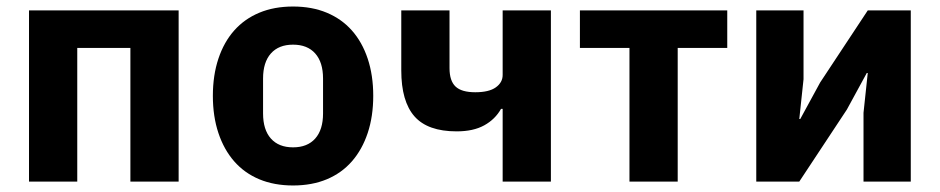

<svg xmlns="http://www.w3.org/2000/svg" viewBox="-20 -557 2883 589"><path d="M69 -525H528V0H380V-410H217V0H69Z M633 0ZM879 12Q821 12 775.5 -7Q730 -26 698.5 -62Q667 -98 650 -149Q633 -200 633 -263Q633 -326 650 -377Q667 -428 698.5 -463.5Q730 -499 775.5 -518Q821 -537 879 -537Q937 -537 982.5 -518Q1028 -499 1059.5 -463.5Q1091 -428 1108 -377Q1125 -326 1125 -263Q1125 -200 1108 -149Q1091 -98 1059.5 -62Q1028 -26 982.5 -7Q937 12 879 12ZM879 -105Q923 -105 947 -132Q971 -159 971 -209V-316Q971 -366 947 -393Q923 -420 879 -420Q835 -420 811 -393Q787 -366 787 -316V-209Q787 -159 811 -132Q835 -105 879 -105Z M1522 -223H1517Q1499 -191 1465.5 -172.5Q1432 -154 1381 -154Q1292 -154 1251.5 -200Q1211 -246 1211 -341V-525H1359V-348Q1359 -309 1377.5 -291.5Q1396 -274 1438 -274Q1480 -274 1501 -289Q1522 -304 1522 -327V-525H1670V0H1522Z M1911 -410H1759V-525H2211V-410H2059V0H1911Z M2300 -525H2445V-314L2432 -192H2435L2496 -304L2642 -525H2774V0H2629V-211L2642 -333H2639L2578 -221L2432 0H2300Z"/></svg>

Font: Aneliza ExtraBold
Style: Regular
Weight: 800
Designer: Mike Abbink, Paul van der Laan, Pieter van Rosmalen
Foundry: Bold Monday
Version: Version 3.001;September 8, 2019;FontCreator 11.5.0.2425 64-b